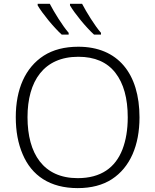

<svg xmlns="http://www.w3.org/2000/svg" viewBox="-20 -968 808 998"><path d="M343.8 -948.2V-939.9C367.2 -899.4 426.3 -826.7 468.8 -788.1H504.9V-797.4C473.1 -833.5 428.7 -905.8 406.7 -948.2ZM175.8 -948.2V-939.9C199.2 -899.4 258.3 -826.7 300.8 -788.1H336.9V-797.4C305.2 -833.5 260.7 -905.8 238.8 -948.2ZM705.1 -357.9C705.1 -585.4 592.8 -725.1 387.2 -725.1C315.4 -725.1 255.9 -709.5 207.5 -678.7C110.8 -616.2 62 -503.9 62 -358.9C62 -286.1 73.7 -222.2 97.7 -166.5C144.5 -55.2 239.7 9.8 383.8 9.8C454.6 9.8 514.2 -5.9 561.5 -36.6C656.7 -98.6 705.1 -212.9 705.1 -357.9ZM123 -358.9C123 -546.9 208 -672.9 387.2 -672.9C472.7 -672.9 536.6 -645 579.6 -589.8C622.6 -534.7 644 -457 644 -357.9C644 -294.9 634.8 -239.3 616.7 -191.9C579.6 -96.2 504.4 -42 383.8 -42C205.6 -42 123 -168.9 123 -358.9Z"/></svg>

Font: Noto Reveo Sans
Style: Regular
Weight: 300
Designer: Monotype Design Team
Foundry: Monotype Imaging Inc.
Version: Version 2.007